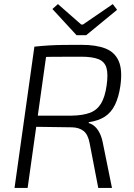

<svg xmlns="http://www.w3.org/2000/svg" viewBox="-20 -918 654 938"><path d="M377 -699Q450 -699 495.5 -681Q541 -663 560 -619.5Q579 -576 568 -498Q560 -443 541.5 -405.5Q523 -368 492 -348Q461 -328 414 -321L413 -317Q431 -312 445 -298.5Q459 -285 468.5 -264.5Q478 -244 483 -217L527 0H460L418 -218Q410 -261 388.5 -278Q367 -295 332 -296Q271 -297 227 -297.5Q183 -298 153.5 -298.5Q124 -299 105 -300L114 -353H330Q385 -354 419.5 -367Q454 -380 473.5 -412Q493 -444 501 -501Q509 -557 500 -587Q491 -617 461 -629Q431 -641 376 -641Q294 -641 236 -640.5Q178 -640 157 -639L148 -690Q185 -694 218 -696Q251 -698 289 -698.5Q327 -699 377 -699ZM212 -690 115 0H51L148 -690ZM531 -898 552 -870 401 -746H354L236 -874L263 -898L377 -798H385Z"/></svg>

Font: Exo 2 Light
Style: Italic
Weight: 300
Italic angle: -8°
Designer: Natanael Gama
Foundry: Natanael Gama
Version: Version 2.010